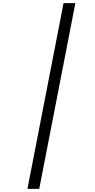

<svg xmlns="http://www.w3.org/2000/svg" viewBox="-20 -1000 603 1223"><path d="M460 -980 230 203.1H154.8L384.8 -980Z"/></svg>

Font: Arimo
Style: Bold Italic
Weight: 700
Italic angle: -12°
Designer: Steve Matteson
Foundry: Monotype Imaging Inc.
Version: Version 1.33